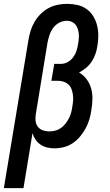

<svg xmlns="http://www.w3.org/2000/svg" viewBox="-52 -763 572 998"><path d="M-32 215 96 -556Q100 -580 107.5 -604Q115 -628 128 -650Q141 -672 159.5 -690.5Q178 -709 200.5 -721Q223 -733 247.5 -738Q272 -743 296 -743Q324 -743 350.5 -737Q377 -731 398 -716Q419 -701 432.5 -679Q446 -657 452.5 -631.5Q459 -606 459 -578.5Q459 -551 454 -523Q451 -502 444 -482Q437 -462 425 -443.5Q413 -425 395.5 -410.5Q378 -396 359 -386Q382 -373 398 -351.5Q414 -330 421.5 -304Q429 -278 428.5 -249.5Q428 -221 423 -192Q420 -168 413 -144Q406 -120 394 -97.5Q382 -75 365 -54.5Q348 -34 327 -19.5Q306 -5 281 1.5Q256 8 231 8Q211 8 192.5 3.5Q174 -1 158.5 -11.5Q143 -22 132.5 -37.5Q122 -53 117 -71L70 215ZM204 -80Q220 -80 235.5 -84Q251 -88 264.5 -97.5Q278 -107 288.5 -120.5Q299 -134 306.5 -148.5Q314 -163 318 -178.5Q322 -194 324 -209Q327 -225 328 -240Q329 -255 327 -270Q325 -285 320 -299Q315 -313 304.5 -323Q294 -333 279.5 -338Q265 -343 250 -343H215L230 -431H265Q283 -431 300 -440.5Q317 -450 328.5 -465.5Q340 -481 345.5 -498.5Q351 -516 354 -534Q356 -548 357.5 -561.5Q359 -575 357.5 -588Q356 -601 352 -613.5Q348 -626 340 -635.5Q332 -645 320.5 -650Q309 -655 295 -655Q275 -655 256 -645Q237 -635 224.5 -618Q212 -601 205.5 -581.5Q199 -562 195 -542L134 -169Q131 -151 133 -134Q135 -117 145 -104Q155 -91 171 -85.5Q187 -80 204 -80Z"/></svg>

Font: Iosevka Curly Semibold
Style: Italic
Weight: 600
Italic angle: -9°
Monospace: yes
Designer: Belleve Invis
Foundry: Belleve Invis
Version: Version 22.1.2; ttfautohint (v1.8.4)